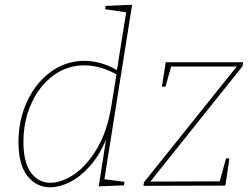

<svg xmlns="http://www.w3.org/2000/svg" viewBox="-20 -785 1065 811"><path d="M538 -765 421 -28 506 -17 504 -2 397 2 428 -196Q400 -128 359 -82.5Q318 -37 274.5 -15.5Q231 6 192 6Q133 6 95.5 -42Q58 -90 58 -185Q58 -278 94.5 -356.5Q131 -435 194.5 -481.5Q258 -528 337 -528Q405 -528 474 -489L513 -733L424 -746L426 -760ZM450 -335 472 -471Q402 -509 336 -509Q263 -509 204.5 -465.5Q146 -422 112.5 -348Q79 -274 79 -186Q79 -99 110.5 -56Q142 -13 193 -13Q240 -13 293 -48.5Q346 -84 389.5 -157Q433 -230 450 -335ZM1007 -522 1005 -506 615 -18 908 -19 935 -116H949L932 -1L586 0L588 -15L980 -504H703L679 -419H664L680 -522Z"/></svg>

Font: Bitter Pro Thin
Style: Italic
Weight: 250
Italic angle: -9°
Designer: Sol Matas, and Bitter project Authors
Foundry: Sol Matas
Version: Version 1.010